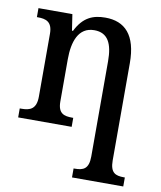

<svg xmlns="http://www.w3.org/2000/svg" viewBox="-87 -617 778 926"><g transform="rotate(10 302.0 -153.5)"><path d="M329 240H580V196H575C534 196 508 186 508 125V-351C508 -489 450 -547 354 -547C294 -547 246 -528 211 -457H206L194 -536H28V-492H32C72 -492 104 -483 104 -424V-116C104 -55 73 -44 32 -44H23V0H285V-44H280C240 -44 210 -52 210 -111V-318C210 -403 234 -478 312 -478C379 -478 403 -428 403 -342V124C403 186 376 196 335 196H329Z"/></g></svg>

Font: Noto Serif SemiCondensed Medium
Style: Regular
Weight: 500
Width: 4
Designer: Monotype Design Team
Foundry: Monotype Imaging Inc.
Version: Version 2.014